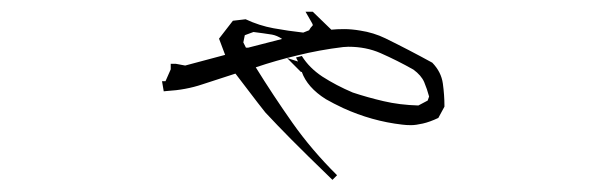

<svg xmlns="http://www.w3.org/2000/svg" viewBox="-20 -325 1040 324"><path d="M268.1 -208V-217.3H276.9L292.5 -214.4L359.9 -232.4L349.6 -259.8L373 -290L394.5 -292.5Q417.5 -281.7 441.7 -277.3Q465.8 -272.9 491.7 -270L501.5 -273.9Q503.9 -278.3 507.3 -281.7Q507.8 -281.7 507.8 -282.7Q507.8 -283.7 506.8 -285.6L495.6 -305.2H505.9H507.8L539.1 -274.9Q548.3 -275.9 560.8 -275.9Q573.2 -275.9 587.9 -273.4Q610.4 -270 630.4 -260.3Q669.4 -241.2 709.5 -219.2Q724.6 -203.6 727.3 -184.1Q730 -164.6 730 -146.5V-145L719.7 -126Q705.1 -119.1 693.4 -116.5Q681.6 -113.8 673.6 -113.8Q665.5 -113.8 658.7 -114.7Q607.4 -120.6 559.1 -142.6Q542.5 -150.4 529.8 -157.7Q514.2 -167.5 503.9 -179.2Q493.7 -190.9 489.3 -203.6H487.8L464.4 -227.1L482.9 -221.2L479.5 -228L489.3 -230.5L488.8 -231.4Q489.3 -231 489.3 -230.5H489.7V-230Q502 -210.4 523.9 -195.8Q547.4 -180.7 575.2 -168.9Q600.1 -160.6 627.2 -154.3Q654.3 -147.9 686 -147L701.7 -155.3L704.1 -162.1Q700.7 -174.8 695.8 -186.5Q690.9 -197.8 677.7 -207.5Q650.9 -222.7 622.1 -235.4Q597.7 -246.1 567.9 -246.1Q563.5 -246.1 559.1 -245.6Q518.6 -240.7 481.4 -231.4Q446.3 -223.1 411.6 -211.4Q440.9 -164.1 473.4 -117.9Q505.9 -71.8 548.8 -29.3L541 -21.5Q494.1 -66.9 471.2 -90.1Q448.2 -113.3 427.7 -135.3Q427.2 -135.3 377.4 -200.7H377L321.3 -182.6Q293.9 -173.3 261.2 -171.4L256.3 -170.9L253.4 -188H259.3ZM398.9 -244.6 456.1 -259.3Q447.3 -265.1 439 -266.6Q423.8 -269 407.7 -271L393.1 -265.6L390.6 -253.4L395 -244.6Z"/></svg>

Font: Bakudai
Style: Medium
Weight: 500
Version: Version 1.48